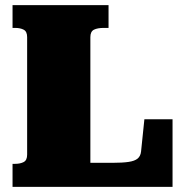

<svg xmlns="http://www.w3.org/2000/svg" viewBox="-20 -730 725 750"><path d="M404 -710H29V-621H39Q59 -621 72.5 -614Q86 -607 86 -585V-126Q86 -104 72.5 -97Q59 -90 39 -90H29V0H654V-264H544L531 -138Q529 -120 517.5 -110.5Q506 -101 482 -97.5Q458 -94 420 -94H333V-585Q333 -607 347 -614Q361 -621 386 -621H404Z"/></svg>

Font: Roboto Serif Black
Style: Regular
Weight: 900
Designer: Greg Gazdowicz
Foundry: Commercial Type
Version: Version 1.008